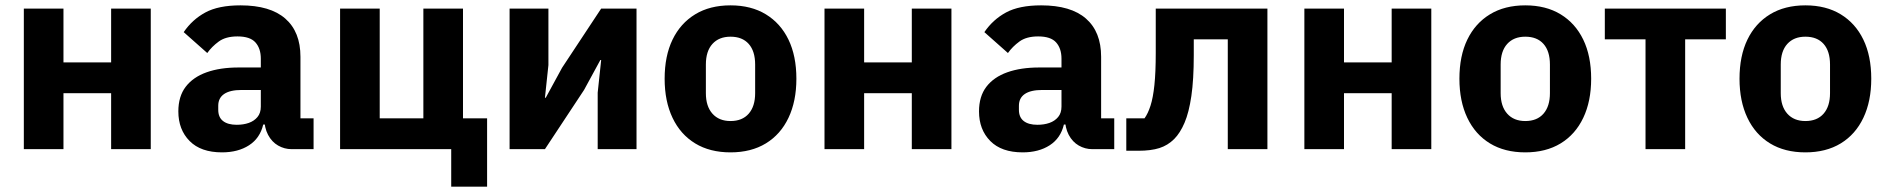

<svg xmlns="http://www.w3.org/2000/svg" viewBox="-20 -557 7044 717"><path d="M69 0V-525H217V-324H395V-525H543V0H395V-209H217V0Z M1151 0H1069Q1042 0 1018.5 -13.5Q995 -27 981 -53.5Q967 -80 967 -117V-130L999 -92H963Q951 -41 910 -14.5Q869 12 809 12Q730 12 688 -30.5Q646 -73 646 -141Q646 -197 673.5 -233Q701 -269 751.5 -287Q802 -305 871 -305H954V-338Q954 -376 934 -398.5Q914 -421 867 -421Q823 -421 797 -402Q771 -383 754 -359L666 -437Q698 -484 747 -510.5Q796 -537 878 -537Q989 -537 1045.5 -487.5Q1102 -438 1102 -345V-115H1151ZM954 -221H882Q839 -221 817 -206Q795 -191 795 -162V-147Q795 -119 813 -105Q831 -91 864 -91Q889 -91 909 -98Q929 -105 941.5 -120Q954 -135 954 -159Z M1665 140V0H1250V-525H1398V-115H1561V-525H1709V-115H1799V140Z M1883 0V-525H2028V-314L2015 -192H2018L2079 -304L2225 -525H2357V0H2212V-211L2225 -333H2222L2161 -221L2015 0Z M2708 12Q2631 12 2576 -21.5Q2521 -55 2491.5 -117Q2462 -179 2462 -263Q2462 -348 2491.5 -409Q2521 -470 2576 -503.5Q2631 -537 2708 -537Q2785 -537 2840 -503.5Q2895 -470 2924.5 -409Q2954 -348 2954 -263Q2954 -179 2924.5 -117Q2895 -55 2840 -21.5Q2785 12 2708 12ZM2708 -105Q2752 -105 2776 -132.5Q2800 -160 2800 -209V-316Q2800 -366 2776 -393Q2752 -420 2708 -420Q2665 -420 2640.5 -393Q2616 -366 2616 -316V-209Q2616 -160 2640.5 -132.5Q2665 -105 2708 -105Z M3059 0V-525H3207V-324H3385V-525H3533V0H3385V-209H3207V0Z M4141 0H4059Q4032 0 4008.5 -13.5Q3985 -27 3971 -53.5Q3957 -80 3957 -117V-130L3989 -92H3953Q3941 -41 3900 -14.5Q3859 12 3799 12Q3720 12 3678 -30.5Q3636 -73 3636 -141Q3636 -197 3663.5 -233Q3691 -269 3741.5 -287Q3792 -305 3861 -305H3944V-338Q3944 -376 3924 -398.5Q3904 -421 3857 -421Q3813 -421 3787 -402Q3761 -383 3744 -359L3656 -437Q3688 -484 3737 -510.5Q3786 -537 3868 -537Q3979 -537 4035.5 -487.5Q4092 -438 4092 -345V-115H4141ZM3944 -221H3872Q3829 -221 3807 -206Q3785 -191 3785 -162V-147Q3785 -119 3803 -105Q3821 -91 3854 -91Q3879 -91 3899 -98Q3919 -105 3931.5 -120Q3944 -135 3944 -159Z M4186 6V-115H4254Q4267 -133 4276.5 -162.5Q4286 -192 4291 -239.5Q4296 -287 4296 -359V-525H4713V0H4565V-410H4438V-351Q4438 -260 4429 -198.5Q4420 -137 4403.5 -98.5Q4387 -60 4365 -38Q4341 -14 4309.5 -4Q4278 6 4231 6Z M4851 0V-525H4999V-324H5177V-525H5325V0H5177V-209H4999V0Z M5676 12Q5599 12 5544 -21.5Q5489 -55 5459.5 -117Q5430 -179 5430 -263Q5430 -348 5459.5 -409Q5489 -470 5544 -503.5Q5599 -537 5676 -537Q5753 -537 5808 -503.5Q5863 -470 5892.5 -409Q5922 -348 5922 -263Q5922 -179 5892.5 -117Q5863 -55 5808 -21.5Q5753 12 5676 12ZM5676 -105Q5720 -105 5744 -132.5Q5768 -160 5768 -209V-316Q5768 -366 5744 -393Q5720 -420 5676 -420Q5633 -420 5608.5 -393Q5584 -366 5584 -316V-209Q5584 -160 5608.5 -132.5Q5633 -105 5676 -105Z M6125 0V-410H5973V-525H6425V-410H6273V0Z M6722 12Q6645 12 6590 -21.5Q6535 -55 6505.5 -117Q6476 -179 6476 -263Q6476 -348 6505.5 -409Q6535 -470 6590 -503.5Q6645 -537 6722 -537Q6799 -537 6854 -503.5Q6909 -470 6938.5 -409Q6968 -348 6968 -263Q6968 -179 6938.5 -117Q6909 -55 6854 -21.5Q6799 12 6722 12ZM6722 -105Q6766 -105 6790 -132.5Q6814 -160 6814 -209V-316Q6814 -366 6790 -393Q6766 -420 6722 -420Q6679 -420 6654.5 -393Q6630 -366 6630 -316V-209Q6630 -160 6654.5 -132.5Q6679 -105 6722 -105Z"/></svg>

Font: IBM Plex Sans
Style: Regular
Weight: 400
Designer: Mike Abbink, Paul van der Laan, Pieter van Rosmalen
Foundry: Bold Monday
Version: Version 3.201